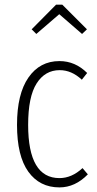

<svg xmlns="http://www.w3.org/2000/svg" viewBox="-20 -795 418 826"><path d="M136.2 -648.9 116.2 -668.9 221.2 -774.9H248L354 -668.9L333 -648.9L234.9 -733.9ZM235.8 -532.2Q303.7 -532.2 355 -481L332 -452.1Q288.1 -493.2 236.8 -493.2Q173.8 -493.2 137.5 -436Q101.1 -378.9 101.1 -257.8Q101.1 -28.8 235.8 -28.8Q288.6 -28.8 335 -71.8L357.9 -44.9Q303.2 11.2 235.8 11.2Q150.4 11.2 101.8 -56.4Q53.2 -124 53.2 -257.8Q53.2 -390.6 102.3 -461.4Q151.4 -532.2 235.8 -532.2Z"/></svg>

Font: Fira Sans Compressed ExtraLight
Style: Regular
Weight: 250
Width: 1
Designer: Carrois Corporate & Edenspiekermann AG
Foundry: Carrois Corporate GbR & Edenspiekermann AG
Version: Version 4.203;PS 004.203;hotconv 1.0.88;makeotf.lib2.5.64775